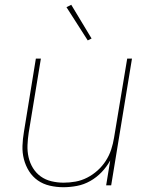

<svg xmlns="http://www.w3.org/2000/svg" viewBox="-20 -775 640 803"><path d="M245 8Q216 8 188 1.5Q160 -5 138 -20.5Q116 -36 101.5 -59Q87 -82 80 -109Q73 -136 74 -165Q75 -194 80 -223L130 -530H151L100 -220Q96 -194 95 -168Q94 -142 99.5 -117.5Q105 -93 118 -72Q131 -51 150.5 -37Q170 -23 195 -17Q220 -11 246 -11Q271 -11 296 -15.5Q321 -20 344.5 -32Q368 -44 388 -62Q408 -80 422.5 -102.5Q437 -125 445 -149.5Q453 -174 457 -199L512 -530H532L445 0H424L441 -104Q426 -77 405 -55Q384 -33 357.5 -18Q331 -3 302 2.5Q273 8 245 8ZM347 -606 258 -745 278 -755 363 -614Z"/></svg>

Font: Iosevka Curly ThExObl
Style: Regular
Weight: 100
Width: 7
Italic angle: -9°
Monospace: yes
Designer: Belleve Invis
Foundry: Belleve Invis
Version: Version 11.1.0; ttfautohint (v1.8.3)